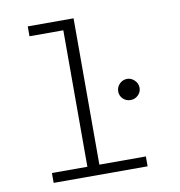

<svg xmlns="http://www.w3.org/2000/svg" viewBox="-76 -735 753 805"><g transform="rotate(-10 300.0 -332.5)"><path d="M88 0V-42H239V-623H95V-665H290V-42H488V0ZM467 -286Q447 -286 434 -299Q421 -312 421 -330Q421 -349 434.5 -362.5Q448 -376 467 -376Q484 -376 498 -362.5Q512 -349 512 -330Q512 -312 498.5 -299Q485 -286 467 -286Z"/></g></svg>

Font: Inconsolata Expanded Light
Style: Regular
Weight: 300
Width: 7
Monospace: yes
Designer: Raph Levien, Cyreal, Brenton Simpson
Foundry: Raph Levien, Cyreal, Google
Version: Version 3.001; ttfautohint (v1.8.2.53-6de2)